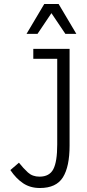

<svg xmlns="http://www.w3.org/2000/svg" viewBox="-20 -935 438 963"><path d="M32 -82 75 -119Q97 -91 120 -70Q143 -49 178 -49Q228 -49 247.5 -86.5Q267 -124 267 -210V-640H147V-690H329V-205Q329 -99 295.5 -45.5Q262 8 180 8Q132 8 96.5 -15.5Q61 -39 32 -82ZM113 -765 202 -915H274L363 -765H308L238 -869L168 -765Z"/></svg>

Font: Radio Canada Condensed Light
Style: Regular
Weight: 300
Width: 3
Designer: Charles Daoud, Etienne Aubert Bonn, Alexandre Saumier Demers, Jacques Le Bailly
Foundry: Radio-Canada
Version: Version 2.104; ttfautohint (v1.8.4.7-5d5b);gftools[0.9.28.de